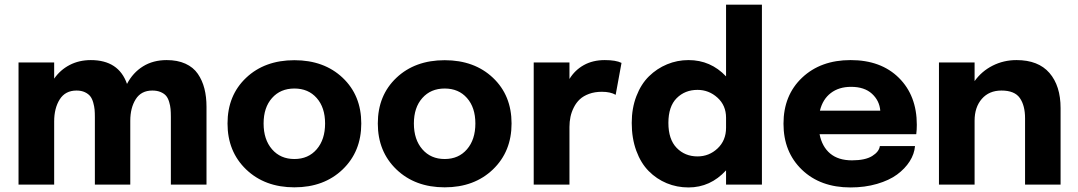

<svg xmlns="http://www.w3.org/2000/svg" viewBox="-20 -802 4683 834"><path d="M60.5 0V-530.8H215.3V-460.4Q241.7 -498.5 282.7 -519.8Q323.7 -541 374.5 -541Q495.6 -541 531.7 -437.5Q557.1 -486.3 601.1 -513.7Q645 -541 704.1 -541Q751 -541 785.4 -525.4Q819.8 -509.8 839.4 -481.2Q858.9 -452.6 867.9 -417.2Q877 -381.8 877 -337.9V0H722.2V-293.9Q722.2 -314 720.9 -328.4Q719.7 -342.8 714.8 -359.1Q710 -375.5 701.7 -385.5Q693.4 -395.5 678 -402.1Q662.6 -408.7 641.6 -408.7Q593.3 -408.7 569.6 -371.1Q545.9 -333.5 545.9 -277.3V0H392.1V-293Q392.1 -312 390.9 -325.9Q389.6 -339.8 385 -356.4Q380.4 -373 372.3 -383.5Q364.3 -394 348.9 -401.4Q333.5 -408.7 312.5 -408.7Q263.7 -408.7 239.5 -370.4Q215.3 -332 215.3 -274.4V0Z M1468.3 -65.9Q1387.2 11.7 1258.8 11.7Q1130.4 11.7 1049.3 -65.9Q968.3 -143.6 968.3 -265.6Q968.3 -387.7 1049.1 -464.1Q1129.9 -540.5 1258.8 -540.5Q1387.7 -540.5 1468.5 -464.1Q1549.3 -387.7 1549.3 -265.6Q1549.3 -143.6 1468.3 -65.9ZM1392.1 -265.6Q1392.1 -335 1355.7 -376.2Q1319.3 -417.5 1258.8 -417.5Q1198.2 -417.5 1161.6 -376.2Q1125 -335 1125 -265.6Q1125 -195.8 1161.6 -153.6Q1198.2 -111.3 1258.8 -111.3Q1319.3 -111.3 1355.7 -153.6Q1392.1 -195.8 1392.1 -265.6Z M2121.1 -65.9Q2040 11.7 1911.6 11.7Q1783.2 11.7 1702.1 -65.9Q1621.1 -143.6 1621.1 -265.6Q1621.1 -387.7 1701.9 -464.1Q1782.7 -540.5 1911.6 -540.5Q2040.5 -540.5 2121.3 -464.1Q2202.1 -387.7 2202.1 -265.6Q2202.1 -143.6 2121.1 -65.9ZM2044.9 -265.6Q2044.9 -335 2008.5 -376.2Q1972.2 -417.5 1911.6 -417.5Q1851.1 -417.5 1814.5 -376.2Q1777.8 -335 1777.8 -265.6Q1777.8 -195.8 1814.5 -153.6Q1851.1 -111.3 1911.6 -111.3Q1972.2 -111.3 2008.5 -153.6Q2044.9 -195.8 2044.9 -265.6Z M2298.3 0V-530.8H2453.6V-459Q2477.1 -497.6 2516.1 -519.3Q2555.2 -541 2606.9 -541Q2655.3 -541 2679.7 -528.8L2654.3 -390.1Q2631.8 -403.3 2594.2 -403.3Q2563.5 -403.3 2538.8 -394.3Q2514.2 -385.3 2498.5 -370.6Q2482.9 -356 2472.7 -335.7Q2462.4 -315.4 2458 -294.4Q2453.6 -273.4 2453.6 -250.5V0Z M2970.7 12.2Q2920.4 12.2 2876.2 -6.1Q2832 -24.4 2797.9 -58.8Q2763.7 -93.3 2743.9 -147.2Q2724.1 -201.2 2724.1 -268.1Q2724.1 -332 2744.4 -384.5Q2764.6 -437 2799.1 -470.7Q2833.5 -504.4 2877.7 -522.7Q2921.9 -541 2970.7 -541Q3066.9 -541 3133.8 -470.2V-781.7H3289.6V0H3133.8V-62Q3065.9 12.2 2970.7 12.2ZM3009.8 -122.6Q3060.1 -122.6 3096.9 -157.2Q3133.8 -191.9 3133.8 -247.1V-290.5Q3133.8 -344.2 3096.4 -377.9Q3059.1 -411.6 3009.8 -411.6Q2955.1 -411.6 2919.2 -375.5Q2883.3 -339.4 2883.3 -268.1Q2883.3 -196.8 2919.2 -159.7Q2955.1 -122.6 3009.8 -122.6Z M3954.6 -167.5Q3951.7 -132.8 3931.4 -101.1Q3911.1 -69.3 3876.7 -43.9Q3842.3 -18.6 3789.6 -3.2Q3736.8 12.2 3674.3 12.2Q3543.5 12.2 3463.4 -64.7Q3383.3 -141.6 3383.3 -264.6Q3383.3 -388.2 3464.1 -464.6Q3544.9 -541 3674.8 -541Q3806.6 -541 3884.5 -463.9Q3962.4 -386.7 3962.4 -259.8Q3962.4 -237.8 3960 -219.2H3540Q3550.8 -164.6 3586.2 -135Q3621.6 -105.5 3680.7 -105.5Q3738.3 -105.5 3768.6 -124.3Q3798.8 -143.1 3801.8 -167.5ZM3676.8 -424.8Q3624 -424.8 3588.9 -397.9Q3553.7 -371.1 3541.5 -321.3H3803.7Q3800.3 -364.7 3767.6 -394.8Q3734.9 -424.8 3676.8 -424.8Z M4058.6 0V-530.8H4213.4V-449.7Q4244.1 -492.7 4291.7 -516.8Q4339.4 -541 4395.5 -541Q4490.2 -541 4538.6 -485.1Q4586.9 -429.2 4586.9 -332.5V0H4432.6V-288.1Q4432.6 -343.8 4409.9 -376.2Q4387.2 -408.7 4330.1 -408.7Q4276.4 -408.7 4244.9 -372.6Q4213.4 -336.4 4213.4 -277.8V0Z"/></svg>

Font: Epilogue
Style: Bold
Weight: 700
Designer: Tyler Finck
Foundry: Etcetera Type Co
Version: Version 2.112